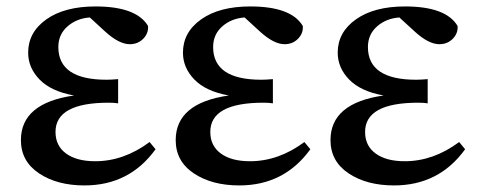

<svg xmlns="http://www.w3.org/2000/svg" viewBox="-20 -561 1481 596"><path d="M444.3 -120.1 462.9 -97.7Q381.8 14.6 242.2 14.6Q157.2 14.6 101.1 -22.9Q44.9 -60.5 44.9 -126Q44.9 -241.2 210 -264.6Q138.7 -277.3 103 -314Q67.4 -350.6 67.4 -397.5Q67.4 -460.9 124 -501Q180.7 -541 276.4 -541Q403.3 -541 439.5 -480.5Q441.4 -458 424.8 -440.9Q408.2 -423.8 382.8 -423.8Q349.6 -423.8 306.6 -462.9L258.8 -506.8Q217.8 -503.9 189.5 -479Q161.1 -454.1 161.1 -415Q161.1 -313.5 310.5 -313.5Q325.2 -313.5 346.7 -315.4V-240.2Q335 -242.2 317.4 -242.2Q152.3 -242.2 152.3 -151.4Q152.3 -108.4 185.1 -84.5Q217.8 -60.5 275.4 -60.5Q364.3 -60.5 444.3 -120.1Z M924.8 -120.1 943.4 -97.7Q862.3 14.6 722.7 14.6Q637.7 14.6 581.5 -22.9Q525.4 -60.5 525.4 -126Q525.4 -241.2 690.4 -264.6Q619.1 -277.3 583.5 -314Q547.9 -350.6 547.9 -397.5Q547.9 -460.9 604.5 -501Q661.1 -541 756.8 -541Q883.8 -541 919.9 -480.5Q921.9 -458 905.3 -440.9Q888.7 -423.8 863.3 -423.8Q830.1 -423.8 787.1 -462.9L739.3 -506.8Q698.2 -503.9 669.9 -479Q641.6 -454.1 641.6 -415Q641.6 -313.5 791 -313.5Q805.7 -313.5 827.1 -315.4V-240.2Q815.4 -242.2 797.9 -242.2Q632.8 -242.2 632.8 -151.4Q632.8 -108.4 665.5 -84.5Q698.2 -60.5 755.9 -60.5Q844.7 -60.5 924.8 -120.1Z M1405.3 -120.1 1423.8 -97.7Q1342.8 14.6 1203.1 14.6Q1118.2 14.6 1062 -22.9Q1005.9 -60.5 1005.9 -126Q1005.9 -241.2 1170.9 -264.6Q1099.6 -277.3 1064 -314Q1028.3 -350.6 1028.3 -397.5Q1028.3 -460.9 1085 -501Q1141.6 -541 1237.3 -541Q1364.3 -541 1400.4 -480.5Q1402.3 -458 1385.7 -440.9Q1369.1 -423.8 1343.8 -423.8Q1310.5 -423.8 1267.6 -462.9L1219.7 -506.8Q1178.7 -503.9 1150.4 -479Q1122.1 -454.1 1122.1 -415Q1122.1 -313.5 1271.5 -313.5Q1286.1 -313.5 1307.6 -315.4V-240.2Q1295.9 -242.2 1278.3 -242.2Q1113.3 -242.2 1113.3 -151.4Q1113.3 -108.4 1146 -84.5Q1178.7 -60.5 1236.3 -60.5Q1325.2 -60.5 1405.3 -120.1Z"/></svg>

Font: Bpmf Zihi Serif SemiBold
Style: SemiBold
Weight: 600
Foundry: But Ko
Version: Version 1.320